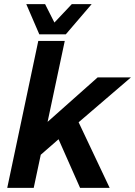

<svg xmlns="http://www.w3.org/2000/svg" viewBox="-20 -908 653 928"><path d="M170 -742H298L423 -888H327L243 -799L198 -888H107ZM15 0H143L177 -160L263 -235L367 0H510L360 -317L613 -534H452L210 -319L293 -710H165Z"/></svg>

Font: Geist SemiBold
Style: Italic
Weight: 600
Italic angle: -12°
Designer: Basement.studio, Andrés Briganti, Mateo Zaragoza
Foundry: Basement.studio, Vercel, Andrés Briganti, Guido Ferreyra, Mateo Zaragoza
Version: Version 1.500